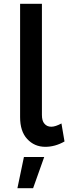

<svg xmlns="http://www.w3.org/2000/svg" viewBox="-20 -762 362 1003"><path d="M212 -116C203 -126 199 -141 199 -162V-742H85V-150C85 -101 97 -63 122 -36C147 -9 178 5 217 5C250 5 284 -4 317 -23L301 -117C280 -106 263 -100 248 -100C233 -100 221 -105 212 -116ZM105 58 71 221H153L211 58Z"/></svg>

Font: Argentum Sans
Style: Regular
Weight: 400
Designer: Julieta Ulanovsky
Foundry: Julieta Ulanovsky
Version: Version 5.001;March 29, 2019;FontCreator 11.5.0.2425 64-bit